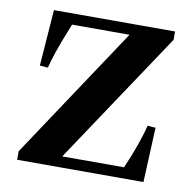

<svg xmlns="http://www.w3.org/2000/svg" viewBox="-65 -589 661 655"><g transform="rotate(10 266.0 -262.0)"><path d="M35.5 0V-29.5L339 -486.5H140Q113.5 -421.5 101.5 -385.8Q89.5 -350 84 -327.5L56 -330L70.5 -524.5H490V-495.5L185 -38H399Q417.5 -79.5 432.2 -121.5Q447 -163.5 453.5 -191.5L481.5 -189.5L473 0Z"/></g></svg>

Font: Libre Caslon Text Medium
Style: Regular
Weight: 500
Designer: Pablo Impallari, Rodrigo Fuenzalida, Katja Schimmel
Foundry: Pablo Impallari, Rodrigo Fuenzalida
Version: Version 2.000